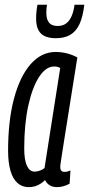

<svg xmlns="http://www.w3.org/2000/svg" viewBox="-20 -760 367 790"><path d="M214.1 10Q202.4 10 192.9 6.5Q183.5 3.1 176.6 -3.5Q169.7 -10 165.3 -19.1Q156.7 -10.3 146.3 -3.8Q135.9 2.8 124.2 6.4Q112.5 10 98 10Q70.8 10 51.8 -7.1Q32.8 -24.2 23 -57.9Q13.3 -91.6 13.3 -140.3Q13.3 -263.2 37.6 -354.3Q61.9 -445.5 106 -495.9Q150.2 -546.2 209.4 -546.2Q221.6 -546.2 233.4 -544.6Q245.2 -543 256.7 -540Q268.2 -537.1 278.4 -533Q288.6 -528.9 298.3 -524Q278.2 -398.5 265.3 -316.7Q252.3 -235 244.6 -186.8Q236.9 -138.6 233.4 -115.1Q229.8 -91.5 228.8 -83.6Q227.8 -75.7 227.8 -73.7Q227.8 -63.3 231.9 -58Q236 -52.8 245.7 -52.8Q251.9 -52.8 257.5 -54.2Q263.1 -55.6 269.9 -58.6L266.5 -4.3Q256.3 1.5 242.6 5.8Q228.9 10 214.1 10ZM163.2 -68.6 227.7 -479.9Q222.3 -483.7 216.5 -485Q210.7 -486.4 202.5 -486.4Q169.1 -486.4 141.2 -444.1Q113.3 -401.7 96.5 -325.8Q79.7 -249.8 79.7 -149.1Q79.7 -101.8 90.8 -77.9Q101.9 -53.9 121.8 -53.9Q129.3 -53.9 136.6 -55.8Q144 -57.6 151 -60.9Q158 -64.2 163.2 -68.6ZM209.7 -602.8Q184.1 -602.8 165.9 -610.5Q147.8 -618.1 138.2 -635.9Q128.6 -653.6 128.6 -684.2Q128.6 -697.8 130.1 -713Q131.6 -728.2 134.2 -740.5H173.4Q172 -732.1 171.3 -724.8Q170.6 -717.5 170.6 -707.9Q170.6 -690.7 175.3 -678.3Q180 -666 190.2 -659.6Q200.4 -653.2 217.6 -653.2Q238.9 -653.2 252.6 -663.9Q266.4 -674.5 274.8 -694.1Q283.3 -713.7 286.7 -740.5H326.8Q321.2 -691.1 307.1 -660.8Q292.9 -630.6 269.1 -616.7Q245.3 -602.8 209.7 -602.8Z"/></svg>

Font: Georama ExtraCondensed Thin
Style: Italic
Weight: 100
Width: 2
Italic angle: -9°
Designer: Jean-Baptiste Levee
Foundry: Production Type
Version: Version 1.001